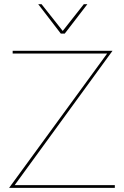

<svg xmlns="http://www.w3.org/2000/svg" viewBox="-20 -905 596 925"><path d="M400.9 -884.8 292 -743.2H272.9L164.1 -884.8H180.2L282.2 -755.9L383.8 -884.8ZM23.9 0 496.1 -647H41V-660.2H522L50.8 -13.2H533.2V0Z"/></svg>

Font: Human Sans Thin
Style: Regular
Weight: 100
Designer: Tim Radville
Foundry: Continuum
Version: Version 1.000;FEAKit 1.0